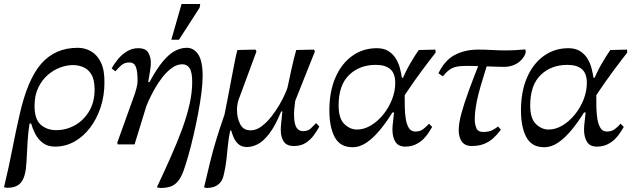

<svg xmlns="http://www.w3.org/2000/svg" viewBox="-53 -719 3147 956"><path d="M-20 216 -33 213Q-9 113 8.5 23Q26 -67 43 -141Q83 -323 152.5 -402Q222 -481 334 -481Q370 -481 400.5 -463.5Q431 -446 449.5 -408Q468 -370 467 -307Q467 -242 448 -184.5Q429 -127 395.5 -83Q362 -39 317.5 -14Q273 11 221 11Q184 11 160 -7.5Q136 -26 122.5 -52.5Q109 -79 102 -104H94Q87 -57 84.5 -16.5Q82 24 80.5 58Q79 92 76 119Q73 146 65 166Q59 182 48 193.5Q37 205 21 210.5Q5 216 -20 216ZM226 -71Q277 -71 320.5 -95.5Q364 -120 391 -165.5Q418 -211 418 -273Q418 -322 402 -348.5Q386 -375 361 -385Q336 -395 310 -395Q280 -395 247 -383Q214 -371 185 -346Q156 -321 137.5 -282.5Q119 -244 119 -191Q119 -125 150 -98Q181 -71 226 -71Z M746 217 728 214Q765 135 797 63Q829 -9 853 -74Q877 -139 890.5 -198.5Q904 -258 904 -311Q904 -360 891 -379.5Q878 -399 855 -399Q828 -399 802.5 -380.5Q777 -362 755 -333.5Q733 -305 716 -274.5Q699 -244 688 -219.5Q677 -195 674 -185L617 0H533L531 -9L618 -251Q620 -256 626 -278Q632 -300 632 -316Q632 -366 623 -387Q614 -408 592 -408Q567 -408 551.5 -394.5Q536 -381 522 -364L503 -378Q515 -401 534.5 -424.5Q554 -448 579.5 -463.5Q605 -479 635 -479Q673 -479 685.5 -456.5Q698 -434 698 -408Q698 -387 694.5 -368.5Q691 -350 685 -310H691Q728 -378 759.5 -415Q791 -452 820 -466.5Q849 -481 877 -481Q912 -481 934 -448Q956 -415 956 -340Q956 -306 950 -257.5Q944 -209 933.5 -154Q923 -99 910.5 -45Q898 9 885 55Q872 101 861 131Q849 164 833.5 183Q818 202 797 209.5Q776 217 746 217ZM838 -521H800L851 -699H944L941 -681Z M977 217 963 214Q979 146 993 88.5Q1007 31 1024.5 -26Q1042 -83 1065 -149Q1073 -189 1082 -235.5Q1091 -282 1099.5 -327.5Q1108 -373 1115.5 -410.5Q1123 -448 1129 -470L1219 -472L1224 -463L1133 -217Q1133 -217 1130 -203.5Q1127 -190 1127 -170Q1127 -133 1142.5 -101.5Q1158 -70 1195 -70Q1222 -70 1248 -89Q1274 -108 1297 -137Q1320 -166 1337.5 -196Q1355 -226 1365.5 -250Q1376 -274 1378 -281Q1387 -322 1398.5 -375.5Q1410 -429 1422 -470L1510 -472L1515 -463L1417 -217Q1417 -213 1414 -191.5Q1411 -170 1411 -153Q1411 -104 1422.5 -85Q1434 -66 1456 -66Q1480 -66 1494 -79Q1508 -92 1521 -106L1537 -89Q1525 -66 1508 -43.5Q1491 -21 1467.5 -6.5Q1444 8 1411 8Q1374 8 1359.5 -14.5Q1345 -37 1345 -72Q1345 -86 1347 -105Q1349 -124 1353 -164H1347Q1317 -91 1287 -52.5Q1257 -14 1229.5 -0.5Q1202 13 1177 13Q1150 13 1134 -1.5Q1118 -16 1110 -35.5Q1102 -55 1098 -69H1093Q1085 -29 1081.5 7.5Q1078 44 1074 79.5Q1070 115 1061 152Q1055 179 1041 193Q1027 207 1010.5 212Q994 217 977 217Z M1702 14Q1641 14 1614 -35.5Q1587 -85 1587 -171Q1587 -263 1617 -332.5Q1647 -402 1700.5 -440.5Q1754 -479 1823 -479Q1859 -479 1882 -464Q1905 -449 1918.5 -426.5Q1932 -404 1938.5 -378.5Q1945 -353 1948 -332H1970L1962 -244Q1962 -217 1962.5 -185.5Q1963 -154 1967.5 -126.5Q1972 -99 1983 -81.5Q1994 -64 2015 -64Q2038 -64 2053.5 -75.5Q2069 -87 2083 -103L2099 -87Q2093 -78 2083 -61.5Q2073 -45 2057 -28.5Q2041 -12 2018 -0.5Q1995 11 1965 11Q1930 11 1915.5 -13Q1901 -37 1901 -74Q1901 -92 1904 -113Q1907 -134 1909 -159H1901Q1872 -112 1839.5 -72.5Q1807 -33 1773 -9.5Q1739 14 1702 14ZM1724 -74Q1760 -74 1794 -94.5Q1828 -115 1855.5 -149Q1883 -183 1899 -224Q1915 -265 1915 -306Q1915 -353 1890.5 -374.5Q1866 -396 1818 -396Q1737 -396 1685 -345.5Q1633 -295 1633 -194Q1633 -129 1661.5 -101.5Q1690 -74 1724 -74ZM1951 -228 1947 -315Q1965 -361 1990.5 -404.5Q2016 -448 2032 -470L2115 -472L2116 -457Q2108 -447 2090 -423.5Q2072 -400 2050 -370.5Q2028 -341 2007 -311Q1986 -281 1971 -258.5Q1956 -236 1951 -228Z M2296 8Q2262 8 2246.5 -14Q2231 -36 2231 -70Q2231 -105 2244.5 -154.5Q2258 -204 2281 -267Q2304 -330 2333 -403L2376 -408Q2354 -338 2340.5 -291.5Q2327 -245 2321 -214Q2315 -183 2313 -162Q2311 -141 2311 -122Q2311 -100 2319 -81Q2327 -62 2352 -62Q2381 -62 2397.5 -70.5Q2414 -79 2427 -89L2441 -73Q2423 -49 2402.5 -30.5Q2382 -12 2356 -2Q2330 8 2296 8ZM2152 -339 2130 -354Q2162 -420 2212.5 -446Q2263 -472 2327 -472Q2363 -472 2398 -470Q2433 -468 2464 -468Q2490 -468 2515 -469.5Q2540 -471 2563 -473L2565 -459Q2562 -447 2554 -434.5Q2546 -422 2532.5 -411Q2519 -400 2499.5 -393Q2480 -386 2454 -386Q2441 -386 2414.5 -387Q2388 -388 2358.5 -389Q2329 -390 2305 -390.5Q2281 -391 2273 -391Q2239 -391 2219 -386.5Q2199 -382 2184 -371Q2169 -360 2152 -339Z M2656 14Q2595 14 2568 -35.5Q2541 -85 2541 -171Q2541 -263 2571 -332.5Q2601 -402 2654.5 -440.5Q2708 -479 2777 -479Q2813 -479 2836 -464Q2859 -449 2872.5 -426.5Q2886 -404 2892.5 -378.5Q2899 -353 2902 -332H2924L2916 -244Q2916 -217 2916.5 -185.5Q2917 -154 2921.5 -126.5Q2926 -99 2937 -81.5Q2948 -64 2969 -64Q2992 -64 3007.5 -75.5Q3023 -87 3037 -103L3053 -87Q3047 -78 3037 -61.5Q3027 -45 3011 -28.5Q2995 -12 2972 -0.5Q2949 11 2919 11Q2884 11 2869.5 -13Q2855 -37 2855 -74Q2855 -92 2858 -113Q2861 -134 2863 -159H2855Q2826 -112 2793.5 -72.5Q2761 -33 2727 -9.5Q2693 14 2656 14ZM2678 -74Q2714 -74 2748 -94.5Q2782 -115 2809.5 -149Q2837 -183 2853 -224Q2869 -265 2869 -306Q2869 -353 2844.5 -374.5Q2820 -396 2772 -396Q2691 -396 2639 -345.5Q2587 -295 2587 -194Q2587 -129 2615.5 -101.5Q2644 -74 2678 -74ZM2905 -228 2901 -315Q2919 -361 2944.5 -404.5Q2970 -448 2986 -470L3069 -472L3070 -457Q3062 -447 3044 -423.5Q3026 -400 3004 -370.5Q2982 -341 2961 -311Q2940 -281 2925 -258.5Q2910 -236 2905 -228Z"/></svg>

Font: STIX Two Text
Style: Italic
Weight: 400
Italic angle: -12°
Designer: Ross Mills, John Hudson & Paul Hanslow, Tiro Typeworks Ltd; with prior portions MicroPress Inc. and Coen Hoffman, Elsevi
Foundry: Tiro Typeworks Ltd
Version: Version 2.13 b171